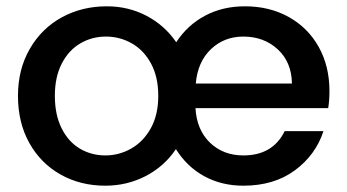

<svg xmlns="http://www.w3.org/2000/svg" viewBox="-20 -580 1102 609"><path d="M1025 -291Q1025 -262 1021 -237H600Q604 -168 646 -127.5Q688 -87 752 -87Q845 -87 883 -164H1006Q981 -88 915 -39.5Q849 9 752 9Q683 9 628 -21Q573 -51 538 -107Q501 -52 442 -21.5Q383 9 314 9Q235 9 172 -26.5Q109 -62 73 -126.5Q37 -191 37 -276Q37 -360 74.5 -425Q112 -490 176 -525Q240 -560 319 -560Q387 -560 444.5 -530Q502 -500 539 -446Q574 -500 630 -530Q686 -560 757 -560Q835 -560 896 -526Q957 -492 991 -431Q1025 -370 1025 -291ZM314 -87Q358 -87 396.5 -109Q435 -131 458.5 -173.5Q482 -216 482 -276Q482 -336 459 -378.5Q436 -421 398 -442.5Q360 -464 316 -464Q272 -464 235 -442.5Q198 -421 176 -378.5Q154 -336 154 -276Q154 -216 175.5 -173Q197 -130 233.5 -108.5Q270 -87 314 -87ZM906 -315Q905 -383 861 -423.5Q817 -464 752 -464Q691 -464 649 -424Q607 -384 601 -315Z"/></svg>

Font: A Bank Premium Med
Style: Regular
Weight: 500
Designer: Ninad Kale (Devanagari), Jonny Pinhorn (Latin), Htun Naung (Myanmar)
Foundry: Indian Type Foundry
Version: 4.004